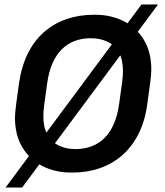

<svg xmlns="http://www.w3.org/2000/svg" viewBox="-20 -762 738 859"><path d="M298 10Q228 10 171 -18.5Q114 -47 80.5 -102Q47 -157 47 -236Q47 -257 53 -301.5Q59 -346 65 -389Q76 -465 104.5 -522.5Q133 -580 177 -618.5Q221 -657 277.5 -676.5Q334 -696 400 -696H406Q476 -696 533 -667.5Q590 -639 623.5 -584Q657 -529 657 -450Q657 -429 651 -385Q645 -341 639 -297Q629 -221 600 -163.5Q571 -106 527 -67.5Q483 -29 426.5 -9.5Q370 10 304 10ZM318 -95Q357 -95 390 -107.5Q423 -120 448 -145Q473 -170 489.5 -208Q506 -246 513 -297Q518 -334 521.5 -358.5Q525 -383 527 -399Q529 -415 529.5 -425.5Q530 -436 530 -445Q530 -495 512 -527Q494 -559 461.5 -575Q429 -591 386 -591Q347 -591 314 -578.5Q281 -566 256 -541Q231 -516 214.5 -478Q198 -440 191 -389Q186 -352 182.5 -327.5Q179 -303 177 -287Q175 -271 174.5 -260.5Q174 -250 174 -241Q174 -192 192 -159.5Q210 -127 242.5 -111Q275 -95 318 -95ZM5 77 613 -742H687L79 77Z"/></svg>

Font: Chivo Medium Medium
Style: Italic
Weight: 500
Italic angle: -8.05°
Version: Version 2.002